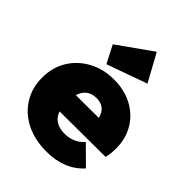

<svg xmlns="http://www.w3.org/2000/svg" viewBox="-220 -877 1002 1002"><g transform="rotate(45 280.5 -376.0)"><path d="M303 12Q217 12 152 -20.5Q87 -53 50.5 -111.5Q14 -170 14 -246Q14 -321 49.5 -379Q85 -437 147 -470.5Q209 -504 287 -504Q364 -504 423 -472.5Q482 -441 515.5 -385Q549 -329 549 -257Q549 -242 547.5 -225.5Q546 -209 541 -187L203 -185Q226 -121 303 -121Q371 -121 413 -169L511 -72Q436 12 303 12ZM291 -371Q224 -371 203 -305L372 -306Q356 -371 291 -371ZM202 -532 152 -629 342 -764 425 -612Z"/></g></svg>

Font: Outfit Black
Style: Regular
Weight: 900
Designer: Rodrigo Fuenzalida
Foundry: fragTYPE
Version: Version 1.100; ttfautohint (v1.8.4.7-5d5b)